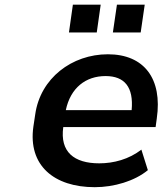

<svg xmlns="http://www.w3.org/2000/svg" viewBox="-20 -778 685 809"><path d="M379.4 10.7C460.4 10.7 547.4 -15.1 603 -61L575.7 -147.5C523.4 -106.9 459 -89.8 398.4 -89.8C291.5 -89.8 231.9 -138.2 246.6 -242.7H635.7L640.6 -278.8C665 -446.3 587.4 -549.3 434.6 -549.3C283.2 -549.3 149.9 -448.7 128.4 -295.9L120.6 -244.1C97.7 -81.5 207 10.7 379.4 10.7ZM424.8 -457.5C504.9 -457.5 543.5 -411.1 534.7 -314H257.3C277.3 -408.2 341.3 -457.5 424.8 -457.5ZM387.7 -641.1 404.3 -758.3H287.1L270.5 -641.1ZM572.8 -641.1 589.8 -758.3H472.7L455.6 -641.1Z"/></svg>

Font: Winston SemiBold
Style: Italic
Weight: 600
Italic angle: -8.13011°
Designer: Vernon Adams, Kim Jin-seong, David Berlow, Cristiano Sobral
Foundry: The Winston Project Authors
Version: Version 3.004